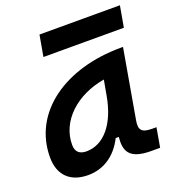

<svg xmlns="http://www.w3.org/2000/svg" viewBox="-132 -826 864 942"><g transform="rotate(-20 299.5 -355.0)"><path d="M168.9 10.3C250.5 10.3 316.9 -34.7 356.9 -114.7H373C366.2 -44.9 381.3 4.9 499.5 4.9H545.4L563 -96.2H541C485.8 -96.2 472.2 -113.3 480.5 -161.6L543.5 -522.5H532.2C241.2 -522.5 21.5 -370.1 21.5 -135.3C21.5 -43 75.2 10.3 168.9 10.3ZM200.7 -102.1C163.6 -102.1 144.5 -120.1 144.5 -156.2C144.5 -281.2 253.4 -379.4 400.4 -404.3L386.2 -325.7C361.3 -183.1 289.6 -102.1 200.7 -102.1ZM159.7 -609.4H579.6L599.1 -719.7H179.2Z"/></g></svg>

Font: Cascadia Mono PL SemiBold
Style: Italic
Weight: 600
Italic angle: -10°
Monospace: yes
Designer: Aaron Bell
Foundry: Saja Typeworks
Version: Version 2404.023